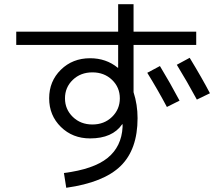

<svg xmlns="http://www.w3.org/2000/svg" viewBox="-20 -833 1040 910"><path d="M678 -488 738 -520Q787 -439 831 -356L771 -326Q728 -407 678 -488ZM818 -526 879 -559Q938 -462 975 -391L913 -361Q867 -446 818 -526ZM57 -683H540V-813H613V-683H910V-620H613V-396Q632 -337 632 -273Q632 -125 552 -46.5Q472 32 294 57L283 -13Q424 -31 490 -84.5Q556 -138 561 -231V-244H559Q513 -177 407 -177Q324 -177 268.5 -231.5Q213 -286 213 -367Q213 -448 268.5 -502.5Q324 -557 407 -557Q483 -557 538 -512H540V-620H57ZM325 -454.5Q288 -419 288 -367Q288 -315 325 -279Q362 -243 418 -243Q474 -243 511 -279Q548 -315 548 -367Q548 -419 511 -454.5Q474 -490 418 -490Q362 -490 325 -454.5Z"/></svg>

Font: M PLUS 1p
Style: Regular
Weight: 400
Version: Version 1.062